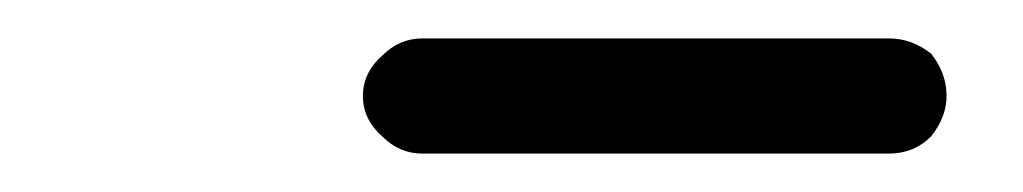

<svg xmlns="http://www.w3.org/2000/svg" viewBox="-20 -294 533 100"><path d="M200 -214H443C451.7 -214 459 -217 465 -223C470.3 -229.7 473 -236.7 473 -244C473 -252 470.3 -259.3 465 -266C458.3 -271.3 451 -274 443 -274H200C192 -274 185 -271 179 -265C172.3 -259 169 -252 169 -244C169 -236 172.3 -229 179 -223C185 -217 192 -214 200 -214Z"/></svg>

Font: naYanakamik
Style: Regular
Weight: 500
Designer: Nagarjuna G.,Vikas B.,Ruchir J.,Tushar G.,Vinay J.
Foundry: gnowledge lab
Version: 1.1